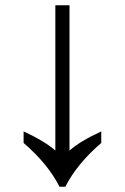

<svg xmlns="http://www.w3.org/2000/svg" viewBox="-20 -712 476 732"><path d="M207 0Q163 -87 70 -167V-211Q152 -173 191 -138V-692H245V-138Q284 -173 366 -211V-167Q273 -87 229 0Z"/></svg>

Font: lguzrati25
Style: Book
Weight: 400
Designer: Jelle Bosma - Monotype Design Team, Universal Thirst
Foundry: Monotype Imaging Inc.
Version: Version 2.106